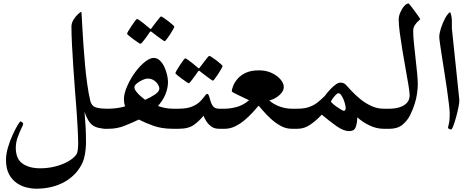

<svg xmlns="http://www.w3.org/2000/svg" viewBox="-20 -764 2799 1139"><path d="M652.3 -60.5Q652.3 0 617.7 0Q558.1 0 529.3 -21Q500.5 -42 481.4 -101.1Q485.4 -57.1 487.8 -12.2Q490.2 32.7 490.2 75.2Q490.2 83 490 92.5Q489.7 102.1 488.8 111.8Q487.3 130.9 483.2 154.8Q479 178.7 470.2 199.2Q438 271.5 365.5 313.5Q293 355.5 191.9 355.5Q168 355.5 137.7 348.1Q107.4 340.8 79.6 322Q51.8 303.2 33.7 269.8Q15.6 236.3 15.6 184.6Q15.6 149.9 27.3 110.4Q39.1 70.8 55.2 35.6Q71.3 0.5 84.7 -21.7Q98.1 -43.9 101.6 -43.9Q105.5 -43.9 111.6 -38.3Q117.7 -32.7 117.7 -29.3Q117.7 -24.4 106.7 -2.2Q95.7 20 84.7 50.8Q73.7 81.5 73.7 112.3Q73.7 178.7 113.8 206.5Q153.8 234.4 218.3 234.4Q265.6 234.4 309.1 223.1Q352.5 211.9 385.5 192.9Q418.5 173.8 434.1 150.9Q439.5 141.6 441.7 122.8Q443.8 104 443.8 83Q443.8 52.7 439.2 -29.1Q434.6 -110.8 424.8 -228Q419.9 -293.9 415 -364.7Q410.2 -435.5 407 -499Q403.8 -562.5 403.8 -606.4Q403.8 -627.4 416.5 -647.7Q429.2 -668 443.6 -680.9Q458 -693.8 462.4 -693.8Q463.4 -693.8 464.8 -667.5Q466.3 -641.1 468.8 -595.9Q471.2 -550.8 475.1 -494.9Q479 -439 484.4 -379.6Q489.7 -320.3 497.6 -264.6Q505.4 -209 515.6 -165.5Q522.9 -136.7 545.7 -127.9Q568.4 -119.1 617.7 -119.1Q636.2 -119.1 644.3 -107.7Q652.3 -96.2 652.3 -60.5Z M1068.4 -59.6Q1068.4 -49.3 1066.2 -35.4Q1064 -21.5 1055.9 -10.7Q1047.9 0 1031.2 0H1006.3Q939 0 889.2 -18.1Q839.4 -36.1 803.7 -54.7Q766.6 -37.1 720.9 -18.6Q675.3 0 623.5 0H599.1Q582.5 0 574.5 -10.7Q566.4 -21.5 564.2 -35.4Q562 -49.3 562 -59.6Q562 -70.3 564.2 -84.2Q566.4 -98.1 574.5 -108.6Q582.5 -119.1 599.1 -119.1H623.5Q648.4 -119.1 676 -123Q703.6 -127 722.7 -133.3Q715.3 -149.4 715.3 -177.7Q715.3 -209.5 735.4 -254.9Q755.4 -300.3 785.2 -339.8Q811.5 -375 840.6 -397.7Q869.6 -420.4 891.6 -420.4Q912.6 -420.4 928.7 -404.8Q944.8 -389.2 955.3 -366.2Q965.8 -343.3 971.2 -319.3Q976.6 -295.4 976.6 -278.8Q976.6 -242.2 961.9 -205.6Q947.3 -168.9 917 -135.3Q938.5 -127.4 960.7 -123.3Q982.9 -119.1 1006.3 -119.1H1031.2Q1047.9 -119.1 1055.9 -108.6Q1064 -98.1 1066.2 -84.2Q1068.4 -70.3 1068.4 -59.6ZM925.3 -238.8Q925.3 -249.5 916.7 -263.4Q908.2 -277.3 892.6 -287.6Q877 -297.9 855.5 -297.9Q843.8 -297.9 825.2 -289.6Q806.6 -281.2 792 -269.3Q777.3 -257.3 777.3 -246.6Q777.3 -235.4 787.8 -221.4Q798.3 -207.5 813.2 -194.3Q828.1 -181.2 840.8 -171.9Q874.5 -186.5 899.9 -203.9Q925.3 -221.2 925.3 -238.8ZM1014.2 -606Q1014.2 -602.5 1006.6 -588.9Q999 -575.2 988.5 -559.1Q978 -543 968.8 -531.2Q959.5 -519.5 956.5 -519.5Q954.6 -519.5 943.1 -527.6Q931.6 -535.6 917.2 -546.1Q902.8 -556.6 892.1 -565.2Q881.3 -573.7 880.4 -574.2Q876.5 -577.6 873.5 -577.6Q871.1 -577.6 868.2 -572.8Q867.7 -572.3 860.4 -561.5Q853 -550.8 843.3 -537.4Q833.5 -523.9 825 -513.9Q816.4 -503.9 813 -503.9Q811 -503.9 798.8 -512Q786.6 -520 771.5 -531.2Q756.3 -542.5 745.1 -551.8Q733.9 -561 733.9 -564Q733.9 -567.4 741.9 -581.1Q750 -594.7 761 -611.1Q772 -627.4 781 -639.4Q790 -651.4 792 -651.4Q796.4 -651.4 807.9 -643.6Q819.3 -635.7 832.5 -625Q845.7 -614.3 855.5 -606Q865.2 -597.7 866.2 -597.2Q871.1 -592.3 873 -592.3Q876.5 -592.3 880.9 -599.1Q881.3 -600.1 888.9 -610.4Q896.5 -620.6 906.5 -633.5Q916.5 -646.5 924.8 -656.5Q933.1 -666.5 935.1 -666.5Q938.5 -666.5 950.9 -658.2Q963.4 -649.9 978 -638.7Q992.7 -627.4 1003.4 -617.9Q1014.2 -608.4 1014.2 -606Z M1342.8 -60.5Q1342.8 -33.7 1336.9 -16.8Q1331.1 0 1305.7 0H1279.8Q1260.7 0 1247.8 -5.4Q1234.9 -10.7 1223.1 -22Q1213.4 -30.8 1203.4 -45.9Q1193.4 -61 1187.5 -77.6Q1163.6 -47.9 1131.3 -23.9Q1099.1 0 1039.6 0H1015.1Q989.7 0 983.9 -16.1Q978 -32.2 978 -60.5Q978 -86.4 983.9 -102.8Q989.7 -119.1 1015.1 -119.1H1039.6Q1089.8 -119.1 1120.6 -132.3Q1151.4 -145.5 1168.2 -163.1Q1185.1 -180.7 1194.1 -193.8Q1203.1 -207 1210 -207Q1214.4 -207 1218 -199.2Q1221.7 -191.4 1227.1 -169.9Q1231 -153.3 1241.9 -136.2Q1252.9 -119.1 1279.8 -119.1H1305.7Q1331.1 -119.1 1336.9 -103.3Q1342.8 -87.4 1342.8 -60.5ZM1300.3 -372.6Q1300.3 -369.1 1292.7 -355.5Q1285.2 -341.8 1274.7 -325.7Q1264.2 -309.6 1255.1 -297.6Q1246.1 -285.6 1242.7 -285.6Q1240.7 -285.6 1229.2 -293.7Q1217.8 -301.8 1203.6 -312.5Q1189.5 -323.2 1178.5 -331.5Q1167.5 -339.8 1167 -340.8Q1162.6 -344.2 1159.7 -344.2Q1157.2 -344.2 1154.3 -339.4Q1153.8 -338.4 1146.5 -327.9Q1139.2 -317.4 1129.4 -304Q1119.6 -290.5 1111.1 -280.3Q1102.5 -270 1099.6 -270Q1097.2 -270 1085 -278.3Q1072.8 -286.6 1057.9 -297.6Q1043 -308.6 1031.7 -318.1Q1020.5 -327.6 1020.5 -330.1Q1020.5 -333.5 1028.6 -347.4Q1036.6 -361.3 1047.4 -377.7Q1058.1 -394 1067.1 -406Q1076.2 -418 1078.6 -418Q1082.5 -418 1094 -409.9Q1105.5 -401.9 1118.7 -391.4Q1131.8 -380.9 1141.6 -372.6Q1151.4 -364.3 1152.3 -363.3Q1157.2 -358.9 1159.2 -358.9Q1162.6 -358.9 1167 -365.7Q1168 -366.7 1175.5 -377Q1183.1 -387.2 1192.9 -400.1Q1202.6 -413.1 1210.9 -422.9Q1219.2 -432.6 1221.2 -432.6Q1224.6 -432.6 1237.1 -424.6Q1249.5 -416.5 1264.2 -405.3Q1278.8 -394 1289.6 -384.5Q1300.3 -375 1300.3 -372.6Z M1772.9 -59.6Q1772.9 -49.3 1770.8 -35.4Q1768.6 -21.5 1760.7 -10.7Q1752.9 0 1735.8 0H1710.9Q1676.3 0 1644.3 -17.8Q1612.3 -35.6 1585.7 -60.3Q1559.1 -85 1540.5 -106.9Q1522 -128.9 1514.2 -137.2Q1499.5 -119.6 1478.3 -96.4Q1457 -73.2 1430.7 -51Q1404.3 -28.8 1374.5 -14.4Q1344.7 0 1313 0H1288.6Q1272 0 1263.9 -10.7Q1255.9 -21.5 1253.7 -35.4Q1251.5 -49.3 1251.5 -59.6Q1251.5 -70.3 1253.7 -84.2Q1255.9 -98.1 1263.9 -108.6Q1272 -119.1 1288.6 -119.1H1313Q1346.2 -119.1 1384.3 -129.4Q1422.4 -139.6 1457.5 -169.4Q1412.1 -191.4 1383.5 -204.8Q1355 -218.3 1355 -223.1Q1355 -231.9 1362.1 -251.7Q1369.1 -271.5 1386.7 -293.5Q1404.3 -315.4 1435.8 -331.1Q1467.3 -346.7 1516.6 -346.7Q1558.6 -346.7 1591.8 -331.1Q1625 -315.4 1644.3 -292.5Q1663.6 -269.5 1663.6 -247.6Q1663.6 -223.1 1637.9 -200Q1612.3 -176.8 1577.6 -168Q1601.1 -146.5 1637.2 -132.8Q1673.3 -119.1 1710.9 -119.1H1735.8Q1752.9 -119.1 1760.7 -108.6Q1768.6 -98.1 1770.8 -84.2Q1772.9 -70.3 1772.9 -59.6Z M2318.4 -59.6Q2318.4 -49.3 2315.9 -35.4Q2313.5 -21.5 2305.7 -10.7Q2297.9 0 2281.2 0H2255.9Q2211.9 0 2169.2 -21.2Q2126.5 -42.5 2099.6 -68.4Q2099.1 -36.6 2090.8 -11.5Q2082.5 13.7 2051.8 13.7Q2017.6 13.7 1975.8 -16.1Q1934.1 -45.9 1888.7 -84Q1859.9 -52.2 1823 -26.1Q1786.1 0 1744.6 0H1720.2Q1703.6 0 1695.6 -10.7Q1687.5 -21.5 1685.3 -35.4Q1683.1 -49.3 1683.1 -59.6Q1683.1 -70.3 1685.3 -84.2Q1687.5 -98.1 1695.6 -108.6Q1703.6 -119.1 1720.2 -119.1H1744.6Q1788.1 -119.1 1817.1 -130.4Q1846.2 -141.6 1867.4 -159.2Q1888.7 -176.8 1907.2 -195.3Q1908.2 -196.8 1917.7 -209Q1927.2 -221.2 1941.7 -236.3Q1956.1 -251.5 1971.4 -262.7Q1986.8 -273.9 2000 -273.9Q2019.5 -273.9 2031.7 -261Q2043.9 -248 2064.9 -225.1Q2087.9 -200.2 2117.9 -175.8Q2147.9 -151.4 2182.9 -135.3Q2217.8 -119.1 2255.9 -119.1H2281.2Q2297.9 -119.1 2305.7 -108.6Q2313.5 -98.1 2315.9 -84.2Q2318.4 -70.3 2318.4 -59.6ZM2030.8 -122.6Q2030.8 -134.8 2024.4 -155.8Q2018.1 -176.8 2008.1 -193.8Q1998 -210.9 1987.8 -210.9Q1980.5 -210.9 1970 -199.5Q1959.5 -188 1951.4 -176Q1943.4 -164.1 1943.4 -163.1Q1943.4 -158.7 1953.6 -149.4Q1963.9 -140.1 1978 -130.1Q1992.2 -120.1 2004.2 -113.3Q2016.1 -106.4 2020 -106.4Q2025.4 -106.4 2028.1 -111.8Q2030.8 -117.2 2030.8 -122.6Z M2458.5 -261.2Q2458.5 -242.2 2454.1 -209.7Q2449.7 -177.2 2439.5 -146.5Q2430.2 -116.2 2413.6 -82.3Q2397 -48.3 2367.7 -24.2Q2338.4 0 2291 0H2265.6Q2240.2 0 2234.4 -16.4Q2228.5 -32.7 2228.5 -59.6Q2228.5 -82 2234.4 -100.6Q2240.2 -119.1 2265.6 -119.1H2291Q2321.8 -119.1 2348.9 -127.2Q2376 -135.3 2393.1 -153.1Q2410.2 -170.9 2410.2 -199.7Q2410.2 -215.3 2403.6 -255.9Q2397 -296.4 2387.2 -350.3Q2377.4 -404.3 2367.9 -461.4Q2358.4 -518.6 2351.8 -568.1Q2345.2 -617.7 2345.2 -647.9Q2345.2 -668 2354.7 -690.2Q2364.3 -712.4 2377.9 -728Q2391.6 -743.7 2404.3 -743.7Q2405.3 -743.7 2415.8 -730.2Q2426.3 -716.8 2439.5 -699Q2452.6 -681.2 2462.9 -666.7Q2473.1 -652.3 2473.1 -650.9Q2473.1 -648.9 2462.6 -640.1Q2452.1 -631.3 2441.7 -616Q2431.2 -600.6 2431.2 -579.1Q2431.2 -552.2 2435.3 -510.3Q2439.5 -468.3 2444.8 -421.6Q2450.2 -375 2454.3 -332.3Q2458.5 -289.6 2458.5 -261.2Z M2705.1 -169.9Q2705.1 -153.8 2699.2 -125.2Q2693.4 -96.7 2685.1 -66.9Q2676.8 -37.1 2668.9 -16.6Q2661.1 3.9 2656.7 3.9Q2650.4 3.9 2644 0.7Q2637.7 -2.4 2637.7 -7.3Q2637.7 -11.2 2642.8 -30Q2647.9 -48.8 2647.9 -88.4Q2647.9 -107.9 2643.3 -146Q2638.7 -184.1 2631.8 -232.4Q2625 -280.8 2616.9 -331.5Q2608.9 -382.3 2601.8 -427.5Q2594.7 -472.7 2590.3 -504.2Q2585.9 -535.6 2585.9 -544.9Q2585.9 -565.4 2595.7 -596.4Q2605.5 -627.4 2620.1 -654.8Q2634.8 -682.1 2649.9 -692.4Q2655.3 -684.1 2658 -667.7Q2660.6 -651.4 2660.6 -641.1V-595.7Z"/></svg>

Font: Scheherazade New SemiBold
Style: Regular
Weight: 600
Designer: SIL International
Foundry: SIL International
Version: Version 4.000